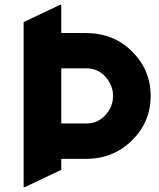

<svg xmlns="http://www.w3.org/2000/svg" viewBox="-20 -767 660 797"><path d="M83 9.8H78.1V-675.3L229.5 -747.1H234.4V-629.9H335Q452.1 -629.9 528.3 -553.2Q605.5 -476.6 605.5 -368.7Q605.5 -260.7 527.8 -184.1Q450.2 -107.4 335 -107.4H234.4V-62ZM234.4 -483.4V-254.4H337.9Q385.7 -254.4 417.5 -289.1Q449.2 -323.7 449.2 -368.7Q449.2 -413.6 417.5 -448.5Q385.7 -483.4 337.9 -483.4Z"/></svg>

Font: Nova Round
Style: Bold
Weight: 700
Designer: Wojciech Kalinowski "wmk69" (wmk69@o2.pl)
Foundry: Wojciech Kalinowski "wmk69" (wmk69@o2.pl)
Version: Version 3.1.0; 2021-05-23